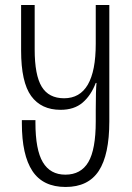

<svg xmlns="http://www.w3.org/2000/svg" viewBox="-20 -734 524 764"><path d="M67 -243V-256H121V-246Q121 -138 150.5 -88.5Q180 -39 240 -39Q302 -39 331.5 -89Q361 -139 361 -251V-296Q361 -375 364 -404H361Q342 -354 308.5 -325.5Q275 -297 221 -297Q144 -297 104 -352Q64 -407 64 -533V-714H118V-537Q118 -435 146 -389Q174 -343 235 -343Q361 -343 361 -560V-714H415V-251Q415 -118 373 -54Q331 10 241 10Q151 10 109 -53.5Q67 -117 67 -243Z"/></svg>

Font: Noto Sans Georgian Light Cond
Style: Regular
Weight: 300
Width: 3
Designer: Monotype Design team
Foundry: Monotype Imaging Inc.
Version: Version 1.000